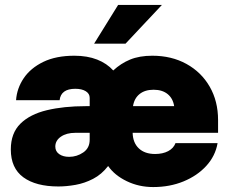

<svg xmlns="http://www.w3.org/2000/svg" viewBox="-20 -756 936 788"><path d="M219.7 9.3Q127.4 9.3 75.9 -28.3Q24.4 -65.9 24.4 -142.6Q24.4 -209.5 63.7 -248.3Q103 -287.1 172.4 -303.7Q241.7 -320.3 332 -320.3H348.1V-354.5Q348.1 -371.6 332 -381.6Q315.9 -391.6 289.1 -391.6Q230 -391.6 224.6 -344.7H45.9Q49.3 -393.6 77.4 -435.1Q105.5 -476.6 157.7 -502Q210 -527.3 285.2 -527.3Q338.4 -527.3 378.7 -511.5Q418.9 -495.6 444.8 -466.8Q475.6 -495.6 513.9 -511.5Q552.2 -527.3 605 -527.3Q684.1 -527.3 745.1 -493.7Q806.2 -460 840.6 -400.4Q875 -340.8 875 -263.2V-210.9H524.4Q525.4 -169.9 549.8 -147Q574.2 -124 616.7 -124Q647.9 -124 670.2 -135.7Q692.4 -147.5 700.2 -168.5H873Q863.8 -115.7 826.7 -75.2Q789.6 -34.7 733.2 -11.5Q676.8 11.7 608.9 11.7Q549.8 11.7 500 -12.5Q450.2 -36.6 423.8 -74.7Q397 -40 362.1 -22Q327.1 -3.9 290 2.7Q252.9 9.3 219.7 9.3ZM348.1 -210.9H289.1Q252.9 -210.9 230 -195.1Q207 -179.2 207 -154.3Q207 -134.8 222.9 -123.5Q238.8 -112.3 263.7 -112.3Q295.4 -112.3 321.8 -130.4Q348.1 -148.4 348.1 -182.6ZM525.9 -320.3H694.8Q689.9 -352.1 668 -369.9Q646 -387.7 610.4 -387.7Q574.7 -387.7 552.7 -369.9Q530.8 -352.1 525.9 -320.3ZM366.2 -576.7 464.8 -735.8H644.5L495.1 -576.7Z"/></svg>

Font: Inter Display Black
Style: Regular
Weight: 900
Designer: Rasmus Andersson
Foundry: rsms
Version: Version 4.000;git-a52131595